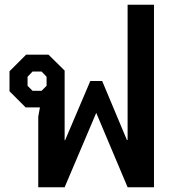

<svg xmlns="http://www.w3.org/2000/svg" viewBox="-20 -788 738 808"><path d="M141 -297 148 -336H88L20 -404V-488L90 -558H184L252 -491V-198H254L360 -447H410L514 -199H517V-768H628V0H517L385 -313L252 0H141ZM155 -406 176 -427V-465L155 -487H117L96 -465V-427L117 -406Z"/></svg>

Font: Chakra Petch SemiBold
Style: Regular
Weight: 600
Designer: Katatrad Aksorn Co.,Ltd.
Foundry: Cadson Demak Co.,Ltd.
Version: Version 1.000; ttfautohint (v1.6)